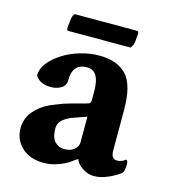

<svg xmlns="http://www.w3.org/2000/svg" viewBox="-90 -641 656 724"><g transform="rotate(15 237.5 -279.0)"><path d="M144.5 6.8Q90.8 6.8 59.1 -22.9Q27.3 -52.7 27.3 -97.7Q27.3 -135.7 51.3 -164.1Q75.2 -192.4 111.3 -209Q125 -214.8 136.7 -219.2Q148.4 -223.6 158.2 -227.5Q195.3 -239.3 217.8 -244.6Q240.2 -250 251 -253.9Q259.8 -256.8 259.8 -268.6V-303.7Q259.8 -383.8 210.9 -383.8Q154.3 -383.8 154.3 -318.4Q154.3 -296.9 136.7 -286.6Q119.1 -276.4 97.7 -276.4Q52.7 -276.4 36.1 -305.7Q36.1 -331.1 54.2 -354.5Q72.3 -377.9 102.1 -397Q131.8 -416 169.4 -427.2Q207 -438.5 245.1 -438.5Q313.5 -438.5 350.1 -400.9Q386.7 -363.3 386.7 -264.6V-106.4Q386.7 -73.2 410.2 -73.2Q427.7 -73.2 443.4 -85.9Q450.2 -82 450.2 -71.3Q450.2 -45.9 443.4 -35.2Q429.7 -22.5 398.9 -8.3Q368.2 5.9 340.8 5.9Q317.4 5.9 295.9 -8.3Q274.4 -22.5 267.6 -41Q266.6 -41 256.8 -34.2Q247.1 -27.3 242.2 -23.4Q222.7 -10.7 197.3 -2Q171.9 6.8 144.5 6.8ZM206.1 -63.5Q231.4 -63.5 245.6 -75.7Q259.8 -87.9 259.8 -105.5V-204.1L209 -186.5Q188.5 -179.7 171.4 -166Q154.3 -152.3 154.3 -129.9Q154.3 -94.7 169.4 -79.1Q184.6 -63.5 206.1 -63.5ZM106.4 -498 101.6 -500Q100.6 -502 100.6 -508.8Q103.5 -565.4 115.2 -565.4H357.4Q363.3 -565.4 363.3 -555.7Q362.3 -538.1 360.8 -525.4Q359.4 -512.7 354.5 -505.9L349.6 -498Z"/></g></svg>

Font: Crimson Text
Style: Bold
Weight: 700
Designer: Sebastian Kosch
Foundry: Sebastian Kosch
Version: Version 1.100